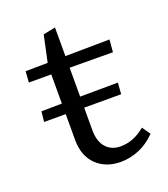

<svg xmlns="http://www.w3.org/2000/svg" viewBox="-103 -586 586 668"><g transform="rotate(-20 190.5 -252.0)"><path d="M108 -119V-215H28L32 -253L108 -254V-362H25L28 -403L110 -404L131 -502L176 -511V-405L340 -407L336 -361L176 -362V-255L316 -256L313 -214H176V-131Q176 -89 196 -66.5Q216 -44 250 -44Q298 -44 341 -80L362 -50Q334 -21 300.5 -7Q267 7 232 7Q177 7 142.5 -26.5Q108 -60 108 -119Z"/></g></svg>

Font: QiushuiShotai Bright
Style: Regular
Weight: 400
Designer: Christian Thalmann (Catharsis Fonts)
Version: Version 1.250;